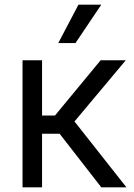

<svg xmlns="http://www.w3.org/2000/svg" viewBox="-20 -804 577 824"><path d="M76.7 -545.5H160.5V-308.2H215.9L411.9 -545.5H519.9L299.7 -282.7L522.7 0H414.8L235.8 -230.1H160.5V0H76.7ZM316.8 -784.1H414.8L304 -619.3H230.1Z"/></svg>

Font: Interop
Style: Regular
Weight: 400
Designer: Rasmus Andersson, Google, Jang Haemin
Foundry: jhaemin
Version: Version 1.008